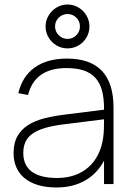

<svg xmlns="http://www.w3.org/2000/svg" viewBox="-20 -814 582 849"><path d="M278.5 -600Q252.5 -600 230.2 -613Q208 -626 194.8 -648.2Q181.5 -670.5 181.5 -697Q181.5 -723 194.8 -745.2Q208 -767.5 230.2 -780.8Q252.5 -794 278.5 -794Q305 -794 327.2 -780.8Q349.5 -767.5 362.5 -745.2Q375.5 -723 375.5 -697Q375.5 -670.5 362.5 -648.2Q349.5 -626 327.2 -613Q305 -600 278.5 -600ZM278.5 -642Q301.5 -642 317.5 -658.2Q333.5 -674.5 333.5 -697Q333.5 -720 317.5 -736Q301.5 -752 278.5 -752Q256 -752 239.8 -736Q223.5 -720 223.5 -697Q223.5 -674.5 239.8 -658.2Q256 -642 278.5 -642ZM276 -555Q482 -555 482 -338V0H440V-103.5Q409.5 -46 355.8 -15.5Q302 15 229.5 15Q184.5 15 149.5 4.8Q114.5 -5.5 90 -25Q65.5 -44.5 52.8 -73Q40 -101.5 40 -137.5Q40 -182 57 -211.8Q74 -241.5 104 -260.8Q134 -280 175.2 -290.5Q216.5 -301 264.5 -307L440 -329V-334Q440 -381.5 430.5 -415.2Q421 -449 400.8 -470.8Q380.5 -492.5 349 -502.8Q317.5 -513 274 -513Q134 -513 104 -394L61 -402Q78.5 -476.5 133.8 -515.8Q189 -555 276 -555ZM264.5 -264.5Q215 -258.5 180.5 -248.5Q146 -238.5 124.2 -223.2Q102.5 -208 92.8 -187Q83 -166 83 -137.5Q83 -83 120.5 -55Q158 -27 232.5 -27Q274.5 -27 309.2 -39Q344 -51 370.2 -73.8Q396.5 -96.5 413.2 -129.5Q430 -162.5 436 -204Q439 -224 439.5 -246.2Q440 -268.5 440 -286.5Z"/></svg>

Font: Vela Sans ExtLt
Style: Regular
Weight: 200
Designer: Principal design: Mikhail Sharanda - project Manrope.
Design modification: Ravid Balaliev
Foundry: Mikhail Sharanda
Version: Version 1.001